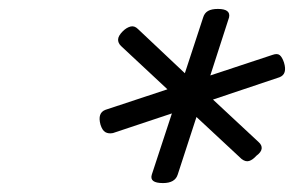

<svg xmlns="http://www.w3.org/2000/svg" viewBox="-20 -1154 658 430"><path d="M345 -744Q314 -744 320 -763L365 -900L233 -856Q223 -854 216 -858Q209 -862 205 -875Q198 -901 216 -908L355 -954L251 -1051Q244 -1058 244.5 -1066Q245 -1074 255 -1084Q263 -1092 272 -1094.5Q281 -1097 289 -1089L394 -990L435 -1115Q438 -1125 446 -1129.5Q454 -1134 468 -1134Q497 -1134 493 -1115L451 -985L590 -1031Q601 -1035 606.5 -1030.5Q612 -1026 616 -1014Q624 -988 606 -981L457 -931L559 -836Q567 -829 566 -821Q565 -813 554 -805Q546 -796 538 -793.5Q530 -791 521 -798L420 -892L378 -763Q372 -744 345 -744Z"/></svg>

Font: Playwrite CU
Style: Regular
Weight: 400
Designer: Veronika Burian, José Scaglione
Foundry: TypeTogether
Version: Version 1.002